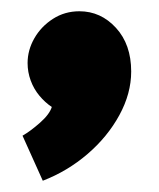

<svg xmlns="http://www.w3.org/2000/svg" viewBox="-20 -167 283 341"><path d="M121 -147Q95 -147 74 -133.5Q53 -120 41 -99Q29 -78 29 -55Q29 -39 34.5 -24Q40 -9 50 3Q60 15 72 23Q68 36 51 51Q34 66 20 74L56 154Q100 137 135.5 106.5Q171 76 192 37.5Q213 -1 213 -40Q213 -88 186 -117.5Q159 -147 121 -147Z"/></svg>

Font: Catamaran Black
Style: Regular
Weight: 900
Designer: Pria Ravichandran
Version: Version 2.000